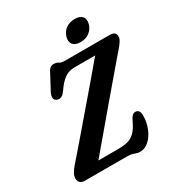

<svg xmlns="http://www.w3.org/2000/svg" viewBox="-209 -1028 1096 1180"><g transform="rotate(-30 339.0 -438.0)"><path d="M355 0H57Q12 0 12 -41.5Q12 -59 22.5 -77.2Q33 -95.5 48 -113Q65.5 -132.5 97.8 -169.8Q130 -207 171.8 -255.8Q213.5 -304.5 259.2 -357.8Q305 -411 349.5 -463.2Q394 -515.5 432 -560.2Q470 -605 495.5 -635.5H349.5Q310.5 -635.5 280.8 -616Q251 -596.5 215.5 -545.5Q199 -521.5 183.8 -516.5Q168.5 -511.5 154 -518Q124.5 -531.5 147 -577.5L197 -671Q209.5 -698 220.5 -707.8Q231.5 -717.5 248 -717.5Q266.5 -717.5 279.8 -708.8Q293 -700 320 -700H633Q657.5 -700 668 -691.8Q678.5 -683.5 678.5 -665Q678.5 -649.5 666.8 -631.5Q655 -613.5 637 -593Q624 -578.5 594.5 -543.8Q565 -509 524.2 -461.2Q483.5 -413.5 437.2 -359Q391 -304.5 345.2 -250.2Q299.5 -196 259 -148.2Q218.5 -100.5 190 -66.5H331.5Q368.5 -66.5 397 -73.5Q425.5 -80.5 448.8 -102.8Q472 -125 493 -171Q504 -193.5 513.5 -202.8Q523 -212 535 -212Q566.5 -212 566.5 -168Q566 -120.5 549 -78.5Q532 -36.5 503.2 -10.2Q474.5 16 440 16Q425.5 16 414.8 12Q404 8 390.8 4Q377.5 0 355 0ZM460 -751Q423 -751 407 -770.2Q391 -789.5 400 -822.5Q408.5 -854.5 434.8 -873.5Q461 -892.5 498 -892.5Q535 -892.5 550.8 -873.5Q566.5 -854.5 558 -822.5Q549.5 -790 523.5 -770.5Q497.5 -751 460 -751Z"/></g></svg>

Font: Fraunces 72pt S100 SemiBold
Style: Italic
Weight: 600
Italic angle: -16°
Version: Version 1.000; ttfautohint (v1.8.3)